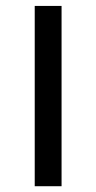

<svg xmlns="http://www.w3.org/2000/svg" viewBox="-20 -644 333 664"><path d="M192.9 0H100.1V-623.5H192.9Z"/></svg>

Font: Varta SemiBold
Style: Regular
Weight: 600
Designer: Joana Correia, Viktoriya Grabowska, Eben Sorkin
Foundry: Sorkin Type
Version: Version 1.003; ttfautohint (v1.3) -l 8 -r 24 -G 200 -x 12 -H